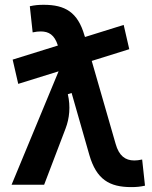

<svg xmlns="http://www.w3.org/2000/svg" viewBox="-20 -762 626 792"><path d="M55.2 -416 221.7 -467.8 27.8 0H162.1L250.5 -231.9C266.6 -273.9 271.5 -322.8 259.8 -373.5L275.4 -378.4L348.6 -122.6C377.9 -21.5 431.6 9.8 521.5 9.8C543 9.8 558.1 8.3 578.1 3.9L566.4 -104C552.7 -101.1 543.9 -100.1 533.7 -100.1C496.6 -100.1 470.7 -119.6 457 -168.5L358.4 -510.7L513.2 -559.1L490.2 -659.2L330.6 -609.4L328.6 -615.2C300.8 -712.4 248 -742.2 160.2 -742.2C138.2 -742.2 123.5 -740.7 103 -736.3L114.7 -628.4C128.9 -631.3 137.2 -632.3 147.9 -632.3C181.2 -632.3 204.6 -618.7 218.8 -574.2L32.2 -516.1Z"/></svg>

Font: Cascadia Code NF SemiBold
Style: Regular
Weight: 600
Monospace: yes
Designer: Aaron Bell
Foundry: Saja Typeworks
Version: Version 2404.023